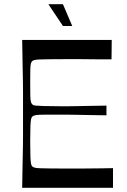

<svg xmlns="http://www.w3.org/2000/svg" viewBox="-20 -889 602 909"><path d="M85 0Q86 -72 87 -118Q88 -164 88.5 -194.5Q89 -225 89 -247.5Q89 -270 89 -293.5Q89 -317 89 -350Q89 -383 89 -406.5Q89 -430 89 -452.5Q89 -475 88.5 -505.5Q88 -536 87 -582Q86 -628 85 -700H509L508 -608Q480 -608 455.5 -608Q431 -608 406.5 -608.5Q382 -609 355.5 -609Q329 -609 299 -609Q247 -609 216 -608.5Q185 -608 168.5 -607.5Q152 -607 144.5 -605Q137 -603 134 -601Q129 -597 126.5 -589Q124 -581 123.5 -560.5Q123 -540 123 -497Q123 -456 123.5 -435Q124 -414 126.5 -406Q129 -398 134 -394Q138 -390 149 -389Q160 -388 187 -387Q214 -386 265 -386Q289 -386 305.5 -386Q322 -386 341.5 -386.5Q361 -387 393.5 -387.5Q426 -388 484 -389V-343Q426 -344 393.5 -344.5Q361 -345 341.5 -345.5Q322 -346 305.5 -346Q289 -346 265 -346Q214 -346 187 -346Q160 -346 149.5 -344Q139 -342 134 -338Q129 -334 127 -324.5Q125 -315 124 -291.5Q123 -268 123 -219Q123 -170 124 -146.5Q125 -123 127 -113.5Q129 -104 134 -100Q138 -97 145.5 -95Q153 -93 169 -92.5Q185 -92 216 -91.5Q247 -91 299 -91Q331 -91 358 -91Q385 -91 409.5 -91.5Q434 -92 460 -92Q486 -92 515 -93V0ZM278 -766 209 -869H278L322 -766Z"/></svg>

Font: Ojuju Medium
Style: Regular
Weight: 500
Designer: Chisaokwu Joboson, Mirko Velimirovic
Foundry: Udi Foundry
Version: Version 1.000